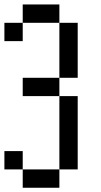

<svg xmlns="http://www.w3.org/2000/svg" viewBox="-20 -937 457 873"><path d="M0 -166.7V-250H83.3V-166.7ZM83.3 -916.7H250V-833.3H83.3ZM0 -750V-833.3H83.3V-750ZM83.3 -166.7H250V-83.3H83.3ZM83.3 -500V-583.3H250V-500ZM250 -166.7V-500H333.3V-166.7ZM250 -583.3V-833.3H333.3V-583.3Z"/></svg>

Font: Galmuri11 Condensed
Style: Regular
Weight: 400
Width: 3
Designer: Lee Minseo (quiple)
Version: Version 2.399;hotconv 1.1.1;makeotfexe 2.6.0 DEVELOPMENT